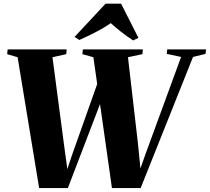

<svg xmlns="http://www.w3.org/2000/svg" viewBox="-20 -1008 1126 1030"><path d="M190 1 74.5 -701 18.5 -717.5 21 -743H337.5L335.5 -717.5L261.5 -701L322.5 -238.5L346.5 -61.5L321.5 -42L367 -178L549 -691.5L598 -662L344 1ZM580.5 1 481 -701 422 -717.5 424.5 -743H746.5L744 -717.5L666.5 -701L720 -238.5L737.5 -61.5L711.5 -42L759.5 -178.5L951.5 -702.5L874.5 -719L877 -743H1085.5L1082.5 -719L1015.5 -702.5L734.5 1ZM380 -810 546.5 -988.5H629.5L722.5 -805L694.5 -791Q661 -812.5 630.2 -836.8Q599.5 -861 574 -884Q536.5 -857.5 491.8 -834.8Q447 -812 405.5 -793.5Z"/></svg>

Font: Merriweather 120pt Black
Style: Italic
Weight: 900
Italic angle: -7.8°
Version: Version 2.101